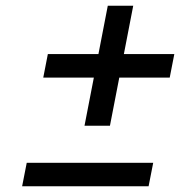

<svg xmlns="http://www.w3.org/2000/svg" viewBox="-20 -735 660 668"><path d="M130.5 -465H306.5L274 -297.5H362.5L395 -465H570.5L586.5 -547H411L443.5 -715H355L322.5 -547H146.5ZM57 -87H497L513 -168.5H73Z"/></svg>

Font: Monaspace Neon
Style: Italic
Weight: 400
Italic angle: -11°
Designer: Riley Cran & the Lettermatic Team
Foundry: Lettermatic
Version: Version 1.200 (Monaspace Neon)